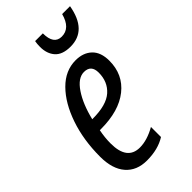

<svg xmlns="http://www.w3.org/2000/svg" viewBox="-232 -804 879 879"><g transform="rotate(-45 207.0 -364.5)"><path d="M164 10Q236 10 285 -21V-86Q230 -55 183 -55Q101 -55 101 -163Q101 -201 109 -241H116Q233 -241 299 -293.5Q365 -346 365 -435Q365 -490 335.5 -518Q306 -546 257 -546Q190 -546 137.5 -493Q85 -440 54.5 -351Q24 -262 24 -154Q24 -75 61 -32.5Q98 10 164 10ZM120 -301Q139 -380 173 -430.5Q207 -481 246 -481Q292 -481 292 -431Q292 -372 252 -336.5Q212 -301 123 -301ZM285 -606Q391 -606 414 -739H363Q344 -667 289 -667Q238 -667 238 -739H188Q185 -724 185 -704Q185 -660 209 -633Q233 -606 285 -606Z"/></g></svg>

Font: Noto Sans UI Condensed
Style: Italic
Weight: 400
Width: 3
Italic angle: -12°
Designer: Monotype Design Team
Foundry: Monotype Imaging Inc.
Version: Version 1.901